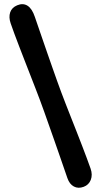

<svg xmlns="http://www.w3.org/2000/svg" viewBox="-20 -755 479 909"><path d="M169 -281.5Q178.5 -256 189.8 -224.5Q201 -193 213.2 -158.2Q225.5 -123.5 237.8 -88.5Q250 -53.5 261.5 -20.5Q273 12.5 282.5 40.2Q292 68 299 88Q309 117 329.8 128Q350.5 139 376 129.5Q400.5 120.5 409.8 96.5Q419 72.5 409 43.5Q401.5 22.5 391.2 -5.5Q381 -33.5 368.5 -65.5Q356 -97.5 342.8 -131.5Q329.5 -165.5 316.2 -199Q303 -232.5 291 -263.2Q279 -294 269.5 -319.5Q260.5 -343.5 249.8 -373.5Q239 -403.5 227.5 -436.5Q216 -469.5 204.2 -503.2Q192.5 -537 181.5 -568.8Q170.5 -600.5 161.2 -627.8Q152 -655 145 -675Q132 -714 110.5 -727.8Q89 -741.5 61.5 -730Q36 -719.5 28.2 -696.5Q20.5 -673.5 30.5 -644.5Q37.5 -623.5 48 -595.5Q58.5 -567.5 70.8 -535.2Q83 -503 96.5 -468.8Q110 -434.5 123 -400.8Q136 -367 148 -336.5Q160 -306 169 -281.5Z"/></svg>

Font: Fraunces 144pt S100 Black
Style: Regular
Weight: 900
Version: Version 1.000